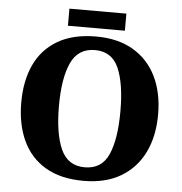

<svg xmlns="http://www.w3.org/2000/svg" viewBox="-58 -909 921 974"><g transform="rotate(5 402.5 -422.0)"><path d="M403 10Q286 10 208.5 -36Q131 -82 92.5 -165Q54 -248 54 -359Q54 -470 92.5 -552Q131 -634 209 -679.5Q287 -725 404 -725Q515 -725 592.5 -679.5Q670 -634 710.5 -551.5Q751 -469 751 -358Q751 -247 710.5 -164.5Q670 -82 592.5 -36Q515 10 403 10ZM403 -59Q490 -59 524.5 -138Q559 -217 559 -358Q559 -499 524.5 -577.5Q490 -656 404 -656Q318 -656 282 -577.5Q246 -499 246 -358Q246 -217 281.5 -138Q317 -59 403 -59ZM256 -767V-854H546V-767Z"/></g></svg>

Font: Noto Serif Lao ExtraBold
Style: Regular
Weight: 800
Designer: Monotype Design Team
Foundry: Monotype Imaging Inc.
Version: Version 2.003; ttfautohint (v1.8.4.7-5d5b)